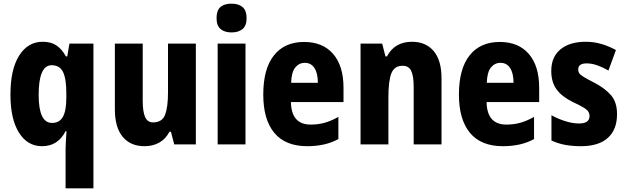

<svg xmlns="http://www.w3.org/2000/svg" viewBox="-20 -788 3418 1048"><path d="M338 25Q338 8 339.5 -16Q341 -40 343 -72H338Q317 -31 285 -10.5Q253 10 209 10Q130 10 83.5 -64Q37 -138 37 -272Q37 -409 84.5 -484.5Q132 -560 213 -560Q258 -560 287.5 -540.5Q317 -521 340 -480H347L359 -550H490V240H338ZM264 -117Q305 -117 323.5 -150.5Q342 -184 342 -254V-280Q342 -358 324 -395Q306 -432 262 -432Q191 -432 191 -270Q191 -117 264 -117Z M1049 -550V0H931L913 -69H905Q884 -29 849 -9.5Q814 10 769 10Q692 10 649.5 -41.5Q607 -93 607 -191V-550H759V-237Q759 -179 772 -149.5Q785 -120 815 -120Q866 -120 881.5 -162.5Q897 -205 897 -282V-550Z M1244 -768Q1283 -768 1304.5 -749Q1326 -730 1326 -689Q1326 -648 1304 -629.5Q1282 -611 1244 -611Q1206 -611 1184 -629.5Q1162 -648 1162 -689Q1162 -731 1183 -749.5Q1204 -768 1244 -768ZM1320 -550V0H1168V-550Z M1640 -559Q1742 -559 1798.5 -493.5Q1855 -428 1855 -309V-231H1568Q1570 -108 1676 -108Q1717 -108 1752.5 -118Q1788 -128 1827 -150V-29Q1757 10 1657 10Q1538 10 1477.5 -62.5Q1417 -135 1417 -272Q1417 -412 1475 -485.5Q1533 -559 1640 -559ZM1644 -445Q1612 -445 1591.5 -419.5Q1571 -394 1569 -336H1715Q1715 -388 1696.5 -416.5Q1678 -445 1644 -445Z M2229 -560Q2304 -560 2347 -509.5Q2390 -459 2390 -360V0H2238V-315Q2238 -371 2225 -400Q2212 -429 2178 -429Q2133 -429 2116.5 -388.5Q2100 -348 2100 -256V0H1948V-550H2066L2084 -480H2092Q2134 -560 2229 -560Z M2708 -559Q2810 -559 2866.5 -493.5Q2923 -428 2923 -309V-231H2636Q2638 -108 2744 -108Q2785 -108 2820.5 -118Q2856 -128 2895 -150V-29Q2825 10 2725 10Q2606 10 2545.5 -62.5Q2485 -135 2485 -272Q2485 -412 2543 -485.5Q2601 -559 2708 -559ZM2712 -445Q2680 -445 2659.5 -419.5Q2639 -394 2637 -336H2783Q2783 -388 2764.5 -416.5Q2746 -445 2712 -445Z M3348 -165Q3348 -80 3297.5 -35Q3247 10 3151 10Q3106 10 3066.5 3Q3027 -4 2990 -21V-159Q3024 -140 3064.5 -127Q3105 -114 3141 -114Q3198 -114 3198 -155Q3198 -167 3192 -177.5Q3186 -188 3166 -200.5Q3146 -213 3105 -232Q3048 -260 3018.5 -299.5Q2989 -339 2989 -401Q2989 -477 3039 -518.5Q3089 -560 3177 -560Q3221 -560 3261 -548.5Q3301 -537 3342 -515L3301 -403Q3272 -420 3241.5 -431Q3211 -442 3182 -442Q3136 -442 3136 -409Q3136 -397 3142 -388Q3148 -379 3167 -367.5Q3186 -356 3225 -336Q3281 -307 3314.5 -269Q3348 -231 3348 -165Z"/></svg>

Font: Noto Sans Arabic Cond ExtBd
Style: Regular
Weight: 800
Width: 3
Designer: Monotype Design Team, Nadine Chahine, Nizar Qandah and Khaled Hosny
Foundry: Monotype Imaging Inc.
Version: Version 2.012; ttfautohint (v1.8.4.7-5d5b)